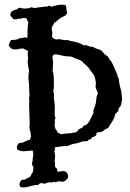

<svg xmlns="http://www.w3.org/2000/svg" viewBox="-20 -799 566 835"><path d="M98.6 -632.8Q99.6 -636.7 99.6 -662.1Q99.6 -687.5 103.5 -701.2Q100.6 -706.1 98.6 -710.9Q96.7 -715.8 93.8 -719.7Q83 -721.7 76.7 -719.7Q70.3 -717.8 63.5 -716.8Q55.7 -718.8 54.7 -716.8Q53.7 -714.8 52.7 -714.8L38.1 -715.8Q32.2 -723.6 26.9 -729Q21.5 -734.4 30.3 -749Q35.2 -751 39.1 -753.4Q43 -755.9 48.3 -756.8Q53.7 -757.8 56.6 -760.7Q59.6 -763.7 64.5 -765.6Q91.8 -756.8 118.2 -767.6Q127 -762.7 137.7 -765.1Q148.4 -767.6 160.2 -768.1Q171.9 -768.6 172.4 -770Q172.9 -771.5 174.8 -771.5Q182.6 -766.6 192.4 -774.4Q195.3 -774.4 205.1 -769.5Q234.4 -782.2 264.6 -777.3Q269.5 -768.6 269 -760.7Q268.6 -752.9 272.5 -743.2Q268.6 -733.4 260.3 -729.5Q252 -725.6 246.1 -722.2Q240.2 -718.8 236.3 -715.3Q232.4 -711.9 229 -709.5Q225.6 -707 223.1 -703.6Q220.7 -700.2 215.8 -701.2Q214.8 -694.3 211.4 -690.9Q208 -687.5 206.1 -680.7Q204.1 -673.8 206.1 -665.5Q208 -657.2 207.5 -651.4Q207 -645.5 206.1 -643.1Q205.1 -640.6 209 -635.3Q212.9 -629.9 224.6 -627L235.4 -628.9L264.6 -624Q268.6 -625 272 -625Q275.4 -625 281.2 -622.6Q287.1 -620.1 288.6 -620.6Q290 -621.1 309.6 -616.2Q329.1 -611.3 342.8 -602.5H356.4Q358.4 -600.6 363.3 -599.6Q368.2 -598.6 370.1 -595.7Q379.9 -597.7 386.7 -593.8Q397.5 -586.9 408.2 -584.5Q418.9 -582 422.9 -577.1Q426.8 -572.3 430.2 -568.8Q433.6 -565.4 435.5 -563Q437.5 -560.5 444.3 -556.6Q451.2 -552.7 453.1 -546.9Q455.1 -541 457.5 -539.1Q460 -537.1 462.9 -533.2Q465.8 -529.3 468.8 -522.5Q471.7 -515.6 474.6 -509.8Q477.5 -503.9 480 -497.6Q482.4 -491.2 486.8 -482.4Q491.2 -473.6 491.2 -468.3Q491.2 -462.9 496.1 -458Q499 -430.7 503.4 -417Q507.8 -403.3 507.8 -397.9Q507.8 -392.6 509.8 -379.9Q511.7 -367.2 509.8 -359.9Q507.8 -352.5 507.8 -349.6Q507.8 -346.7 506.3 -341.8Q504.9 -336.9 499 -331.1Q493.2 -325.2 495.1 -315.4Q490.2 -313.5 487.8 -309.6Q485.4 -305.7 481.4 -303.7Q477.5 -284.2 468.3 -271Q459 -257.8 451.2 -243.2Q438.5 -238.3 429.7 -230.5Q420.9 -222.7 403.3 -223.6Q399.4 -221.7 399.4 -216.3Q399.4 -210.9 395 -208Q390.6 -205.1 383.8 -202.6Q377 -200.2 375 -192.4Q368.2 -194.3 365.7 -190.9Q363.3 -187.5 358.4 -184.6Q344.7 -186.5 330.6 -181.2Q316.4 -175.8 311.5 -175.3Q306.6 -174.8 299.3 -173.3Q292 -171.9 281.7 -167Q271.5 -162.1 259.8 -164.1L217.8 -158.2Q219.7 -150.4 219.7 -147.5Q214.8 -142.6 217.3 -136.2Q219.7 -129.9 219.7 -121.1Q219.7 -112.3 217.8 -100.6Q219.7 -85.9 219.2 -78.1Q218.8 -70.3 226.6 -67.4Q228.5 -62.5 229 -58.6Q229.5 -54.7 231.4 -51.8Q245.1 -54.7 249 -54.7H257.8Q267.6 -53.7 272.5 -44.9Q277.3 -36.1 276.4 -29.8Q275.4 -23.4 268.6 -17.1Q261.7 -10.7 255.9 -9.3Q250 -7.8 245.6 -9.3Q241.2 -10.7 237.3 -10.7Q233.4 -10.7 230.5 -9.3Q227.5 -7.8 224.1 -6.8Q220.7 -5.9 215.3 -7.8Q210 -9.8 205.1 -4.9Q190.4 -8.8 174.8 0Q170.9 0 167.5 -1.5Q164.1 -2.9 158.2 -2.4Q152.3 -2 150.4 1Q148.4 3.9 145.5 5.9Q134.8 3.9 108.4 11.7Q82 19.5 68.4 13.7Q58.6 -2.9 76.2 -17.6Q86.9 -15.6 94.2 -21.5Q101.6 -27.3 109.4 -27.3Q110.4 -33.2 112.8 -33.7Q115.2 -34.2 116.2 -41Q124 -49.8 124 -57.6Q124 -65.4 125.5 -68.8Q127 -72.3 122.1 -78.1Q117.2 -84 120.1 -92.8Q123 -101.6 122.1 -105.5L125 -127.9Q125 -129.9 122.1 -144.5Q105.5 -143.6 89.4 -141.6Q73.2 -139.6 56.6 -147.5Q47.9 -162.1 63.5 -177.7Q75.2 -175.8 87.9 -183.1Q100.6 -190.4 109.4 -190.4Q115.2 -202.1 114.3 -208Q113.3 -213.9 113.3 -217.8Q113.3 -221.7 107.4 -245.1L109.4 -255.9L106.4 -347.7Q108.4 -360.4 107.4 -364.7Q106.4 -369.1 106.4 -372.1L108.4 -386.7L107.4 -398.4L106.4 -428.7Q102.5 -458 104.5 -478.5L106.4 -489.3L100.6 -523.4V-536.1L102.5 -546.9Q99.6 -559.6 100.6 -565.9Q101.6 -572.3 101.6 -577.1Q97.7 -581.1 91.8 -582.5Q85.9 -584 83 -587.9Q72.3 -588.9 64.5 -586.4Q56.6 -584 45.4 -584Q34.2 -584 28.3 -588.9Q22.5 -593.8 21 -596.7Q19.5 -599.6 17.6 -602.5Q23.4 -620.1 28.3 -625Q57.6 -625 66.4 -633.8Q75.2 -631.8 83 -635.3Q90.8 -638.7 98.6 -632.8ZM213.9 -373 217.8 -348.6Q218.8 -330.1 217.8 -313Q216.8 -295.9 221.7 -284.2Q216.8 -280.3 218.3 -273.4Q219.7 -266.6 217.8 -259.8Q215.8 -252.9 221.7 -237.3Q226.6 -232.4 228 -228Q229.5 -223.6 231.4 -221.7Q243.2 -217.8 243.2 -216.8Q243.2 -215.8 245.1 -214.8Q262.7 -218.8 273.9 -218.8Q285.2 -218.8 292.5 -220.7Q299.8 -222.7 304.7 -222.7Q314.5 -223.6 317.4 -230Q320.3 -236.3 327.6 -239.3Q335 -242.2 338.9 -244.1Q341.8 -252 348.6 -253.9Q355.5 -255.9 360.4 -260.7Q364.3 -267.6 366.7 -269.5Q369.1 -271.5 370.6 -275.9Q372.1 -280.3 374.5 -283.7Q377 -287.1 378.9 -293Q380.9 -298.8 385.7 -303.7Q384.8 -317.4 388.7 -326.2Q392.6 -335 395.5 -345.7Q398.4 -356.4 398.9 -368.7Q399.4 -380.9 406.2 -392.6Q401.4 -405.3 397.5 -414.1Q393.6 -422.9 397.5 -434.6Q394.5 -461.9 389.2 -470.7Q383.8 -479.5 379.4 -484.4Q375 -489.3 372.1 -495.1Q369.1 -501 358.9 -511.2Q348.6 -521.5 344.7 -523.4Q337.9 -535.2 320.3 -540.5Q302.7 -545.9 297.4 -549.8Q292 -553.7 278.8 -553.7Q265.6 -553.7 254.9 -556.2Q244.1 -558.6 229 -562Q213.9 -565.4 209 -555.7Q209 -547.9 208 -543.9Q211.9 -536.1 210.9 -526.9Q210 -517.6 210 -510.7L209 -490.2Q213.9 -475.6 213.9 -464.8V-445.3Q215.8 -419.9 211.9 -402.3Q215.8 -389.6 214.8 -382.3Q213.9 -375 213.9 -373Z"/></svg>

Font: Mountains of Christmas
Style: Bold
Weight: 700
Designer: Crystal Kluge
Foundry: Font Diner, Inc DBA Tart Workshop
Version: Version 1.002